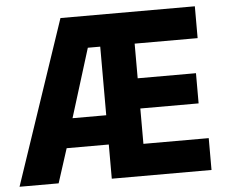

<svg xmlns="http://www.w3.org/2000/svg" viewBox="-56 -758 974 817"><g transform="rotate(-5 431.5 -350.0)"><path d="M-5 0H162L209 -146H389V0H815V-136H536V-287H785V-416H536V-564H805V-700H231ZM245 -271 336 -564H389V-271Z"/></g></svg>

Font: Fixel Display Bold
Style: Bold
Weight: 700
Designer: AlfaBravo + MacPaw
Foundry: Kyrylo Tkachov, Marchela Mozhyna, Serhii Makarenko, Maria Weinstein, Zakhar Kryvoshyya
Version: Version 1.211